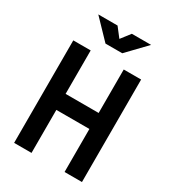

<svg xmlns="http://www.w3.org/2000/svg" viewBox="-213 -1012 1011 1125"><g transform="rotate(30 293.0 -449.0)"><path d="M404.8 0V-291H181.2V0H63.5V-693.4H181.2V-399.4H404.8V-693.4H522.5V0ZM236.3 -771.5 114.3 -898.4H244.6L293 -835.9L341.3 -898.4H471.7L349.6 -771.5Z"/></g></svg>

Font: Cascadia Code SemiBold
Style: Regular
Weight: 600
Monospace: yes
Designer: Aaron Bell
Foundry: Saja Typeworks
Version: Version 2404.023; ttfautohint (v1.8.4)